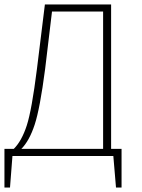

<svg xmlns="http://www.w3.org/2000/svg" viewBox="-25 -702 638 864"><path d="M439 -650H209L178 -391Q155 -214 131 -141Q107 -68 71 -32H439ZM522 -32V142H497L485 0H31L20 142H-5V-32H37Q73 -68 95.5 -137.5Q118 -207 141 -390L177 -682H475V-32Z"/></svg>

Font: FiraSans
Style: Regular
Weight: 200
Designer: Carrois Corporate & Edenspiekermann AG
Foundry: Carrois Corporate GbR & Edenspiekermann AG
Version: Version 3.106;PS 003.106;hotconv 1.0.70;makeotf.lib2.5.58329